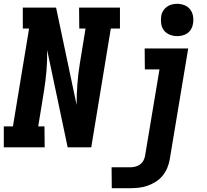

<svg xmlns="http://www.w3.org/2000/svg" viewBox="-21 -775 1091 1010"><path d="M-1 0V-110H47L132 -625H99V-735H274L382 -223Q382 -277 386 -331.5Q390 -386 399 -441L429 -625H396L395 -735H610V-625H562L459 0H335L227 -512Q228 -458 223.5 -403.5Q219 -349 210 -294L180 -110H213L214 0ZM567 215 566 105H663Q676 105 689.5 102Q703 99 714.5 91Q726 83 733 70.5Q740 58 742 45L818 -410H741L740 -520H969L872 63Q868 86 859 108Q850 130 834.5 149Q819 168 798.5 181Q778 194 755 202Q732 210 709 212.5Q686 215 664 215ZM911 -585Q891 -585 872 -592.5Q853 -600 841.5 -615Q830 -630 827 -650Q824 -670 827 -691Q829 -705 837 -718Q845 -731 857 -739.5Q869 -748 883 -751.5Q897 -755 911 -755Q931 -755 949.5 -747.5Q968 -740 979.5 -725Q991 -710 994.5 -690Q998 -670 994 -649Q992 -635 984.5 -622Q977 -609 965 -600.5Q953 -592 939 -588.5Q925 -585 911 -585Z"/></svg>

Font: Iosevka Etoile Extrabold
Style: Italic
Weight: 800
Italic angle: -9°
Designer: Belleve Invis
Foundry: Belleve Invis
Version: Version 22.1.2; ttfautohint (v1.8.4)